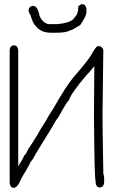

<svg xmlns="http://www.w3.org/2000/svg" viewBox="-20 -903 540 921"><path d="M47.9 -685.5Q63.5 -685.5 67.4 -664.1V-105.5Q88.9 -138.7 96.7 -158.2Q102.5 -158.2 116.2 -189.5Q118.2 -189.5 159.2 -255.9Q176.8 -289.1 198.2 -320.3Q210.4 -344.2 237.3 -384.8Q295.4 -487.8 333 -533.2Q391.1 -599.1 415 -634.8Q438.5 -678.2 448.2 -681.6H454.1Q469.2 -681.6 475.6 -664.1Q471.7 -383.8 471.7 -349.6Q471.7 -297.4 475.6 -70.3Q479.5 -62.5 479.5 -48.8V-25.4Q476.1 -3.9 458 -3.9Q442.4 -3.9 438.5 -25.4V-37.1Q433.1 -37.1 430.7 -359.4Q432.6 -504.9 432.6 -585.9Q396 -541.5 393.6 -541Q318.8 -452.6 311.5 -423.8Q300.8 -415.5 260.7 -341.8Q246.6 -325.2 227.5 -289.1Q139.6 -147.9 139.6 -142.6L126 -125Q126 -121.6 104.5 -84Q86.4 -57.1 71.3 -23.4Q58.6 -2 45.9 -2Q30.3 -2 26.4 -23.4V-664.1Q29.8 -685.5 47.9 -685.5ZM375 -882.8Q390.6 -882.8 394.5 -861.3V-841.8Q394.5 -827.6 365.2 -783.2Q325.2 -757.8 318.4 -757.8Q296.9 -746.1 253.9 -746.1H222.7Q175.8 -746.1 150.4 -779.3Q138.2 -789.6 125 -834Q117.2 -841.8 117.2 -857.4Q123.5 -875 138.7 -875Q160.6 -875 169.9 -826.2Q181.6 -798.8 205.1 -789.1L214.8 -787.1H252Q326.7 -793 339.8 -822.3Q355.5 -835.9 355.5 -871.1Q364.3 -882.8 375 -882.8Z"/></svg>

Font: CEF Fonts CJK Mono
Style: Regular
Weight: 400
Designer: PartyBoss (派对大魔王)
Version: Release 2.25